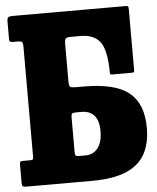

<svg xmlns="http://www.w3.org/2000/svg" viewBox="-53 -796 688 841"><g transform="rotate(-5 291.0 -375.0)"><path d="M53.5 -113.5Q62.5 -113.5 66 -115.8Q69.5 -118 69.5 -126.5V-612.5Q69.5 -626.5 65.8 -631.5Q62 -636.5 46.5 -636.5H25.5Q16.5 -636.5 13 -639Q9.5 -641.5 9.5 -650.5V-727Q9.5 -743.5 15.5 -746.8Q21.5 -750 36.5 -750H531.5Q539.5 -750 541.5 -747Q543.5 -744 543.5 -735.5V-466.5Q543.5 -459.5 540 -458Q536.5 -456.5 529.5 -456.5H446.5Q439 -456.5 437.8 -459Q436.5 -461.5 436.5 -468.5Q435.5 -565.5 408.5 -601Q381.5 -636.5 323.5 -636.5H281.5Q261.5 -636.5 257 -631Q252.5 -625.5 252.5 -605V-443Q252.5 -422.5 258.2 -418.8Q264 -415 284.5 -415H315.5Q457 -415 517 -365.2Q577 -315.5 577 -210Q577 -145 552.5 -98Q528 -51 470.8 -25.5Q413.5 0 315.5 0H28Q17.5 0 13.5 -3.2Q9.5 -6.5 9.5 -18V-97Q9.5 -106 11.2 -109.8Q13 -113.5 22 -113.5ZM277.5 -305Q262 -305 257.2 -302Q252.5 -299 252.5 -283V-133Q252.5 -123 255 -118.2Q257.5 -113.5 267 -113.5H297.5Q333.5 -113.5 353.5 -139.8Q373.5 -166 373.5 -213.5Q373.5 -261 353.5 -283Q333.5 -305 297.5 -305Z"/></g></svg>

Font: Besley* Condensed Heavy
Style: Regular
Weight: 800
Width: 3
Designer: Owen Earl
Foundry: indestructible type*
Version: Version 3.000; ttfautohint (v1.8.3)